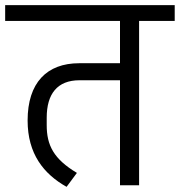

<svg xmlns="http://www.w3.org/2000/svg" viewBox="-40 -718 697 744"><path d="M218 6 258 -48C168 -102 141 -155 141 -233V-262C141 -354 182 -407 268 -407H425V0H499V-637H637V-698H-20V-637H425V-473H267C141 -473 67 -397 67 -251C67 -122 129 -44 218 6Z"/></svg>

Font: IBM Plex Devanagari
Style: Regular
Weight: 400
Designer: Mike Abbink, Paul van der Laan, Pieter van Rosmalen, Erin McLaughlin
Foundry: Bold Monday
Version: Version 1.0